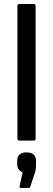

<svg xmlns="http://www.w3.org/2000/svg" viewBox="-20 -703 266 960"><path d="M77 0Q67 0 67 -10V-673Q67 -683 77 -683H149Q158 -683 158 -673V-10Q158 0 149 0ZM84 237Q77 237 78 228L93 159Q80 153 73 143.5Q66 134 66 117V102Q66 59 112 59Q137 59 148.5 70Q160 81 160 102V118Q160 132 158.5 143Q157 154 153 166L131 231Q130 237 122 237Z"/></svg>

Font: Sofia Sans Semi Condensed Medium
Style: Regular
Weight: 500
Designer: Botio Nikoltchev, Ani Petrova
Foundry: lettersoup
Version: Version 4.100